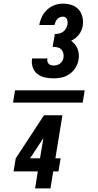

<svg xmlns="http://www.w3.org/2000/svg" viewBox="-20 -873 540 1061"><path d="M277 -440Q252 -440 228.5 -445Q205 -450 187 -464Q169 -478 161 -500.5Q153 -523 157 -548Q157 -548 157.5 -549Q158 -550 158 -550H242Q242 -550 242 -550Q242 -550 242 -549Q240 -541 242 -533.5Q244 -526 249 -520.5Q254 -515 261.5 -513Q269 -511 277 -511Q286 -511 295.5 -513.5Q305 -516 312.5 -522.5Q320 -529 325 -537.5Q330 -546 331 -555Q333 -568 329.5 -580.5Q326 -593 317.5 -601Q309 -609 296.5 -611.5Q284 -614 271 -614L283 -685Q294 -685 306 -687.5Q318 -690 328.5 -697.5Q339 -705 345 -716Q351 -727 353 -738Q354 -746 353.5 -753.5Q353 -761 350 -767.5Q347 -774 341 -777.5Q335 -781 327 -781Q319 -781 310.5 -777.5Q302 -774 296 -767Q290 -760 286.5 -751.5Q283 -743 281 -735H197Q201 -758 211.5 -780Q222 -802 240 -819Q258 -836 281 -844.5Q304 -853 327 -853Q352 -853 375.5 -845.5Q399 -838 414.5 -820.5Q430 -803 435.5 -778.5Q441 -754 437 -729Q435 -717 429.5 -704.5Q424 -692 415.5 -681Q407 -670 396 -661.5Q385 -653 373 -648Q385 -639 394 -628Q403 -617 408.5 -603.5Q414 -590 415.5 -574.5Q417 -559 414 -544Q411 -521 398 -500Q385 -479 365 -464.5Q345 -450 322 -445Q299 -440 277 -440ZM52 -306 63 -374H448L437 -306ZM174 168 189 74H55L67 2L223 -236H325L286 2H315L303 74H274L259 168ZM146 2H201L220 -110Z"/></svg>

Font: Iosevka SS04 Extrabold Oblique
Style: Regular
Weight: 800
Italic angle: -9°
Monospace: yes
Designer: Belleve Invis
Foundry: Belleve Invis
Version: Version 19.0.0; ttfautohint (v1.8.4)